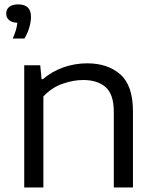

<svg xmlns="http://www.w3.org/2000/svg" viewBox="-20 -832 690 852"><path d="M87.5 0V-542.5H158.5L164.5 -480.5H170Q209.5 -514.5 260.5 -532.8Q311.5 -551 367 -551Q458 -551 514 -501.8Q570 -452.5 570 -338V0H485V-335.5Q485 -413.5 448.8 -445.2Q412.5 -477 349 -477Q305.5 -477 257.5 -460.2Q209.5 -443.5 172.5 -404V0ZM36.5 -661Q46 -682.5 50.8 -699.2Q55.5 -716 57 -731Q32 -732 19.8 -743.2Q7.5 -754.5 7.5 -772Q7.5 -790.5 21 -801.5Q34.5 -812.5 61 -812.5Q117.5 -812.5 117.5 -757.5Q117.5 -736.5 110 -710.2Q102.5 -684 88.5 -661Z"/></svg>

Font: Encode Sans Exp
Style: Regular
Weight: 400
Width: 7
Designer: Multiple Designers
Foundry: Impallari Type
Version: Version 3.002; ttfautohint (v1.8.3) -l 8 -r 50 -G 200 -x 14 